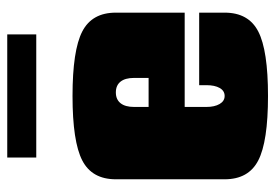

<svg xmlns="http://www.w3.org/2000/svg" viewBox="-135 -615 760 530"><g transform="rotate(-90 245.0 -350.0)"><path d="M415 -629.9H75.2V-710H415ZM214.8 -319.8H294.9V-359.9Q294.9 -384.3 284.7 -397.2Q274.4 -410.2 254.9 -410.2Q235.4 -410.2 225.1 -397.2Q214.8 -384.3 214.8 -359.9ZM214.8 -220.2V-160.2Q214.8 -137.7 222.9 -123.8Q231 -109.9 245.1 -109.9Q259.3 -109.9 267.1 -123.5Q274.9 -137.2 274.9 -160.2V-180.2H475.1V-109.9Q475.1 -43.9 423.1 -17.1Q371.1 9.8 245.1 9.8Q119.1 9.8 67.1 -17.1Q15.1 -43.9 15.1 -109.9V-410.2Q15.1 -476.1 67.1 -502.9Q119.1 -529.8 245.1 -529.8Q371.1 -529.8 423.1 -502.9Q475.1 -476.1 475.1 -410.2V-220.2Z"/></g></svg>

Font: Mikodacs
Style: Regular
Weight: 400
Designer: gluk (gluksza@wp.pl)
Foundry: gluk (gluksza@wp.pl)
Version: Version 0.28